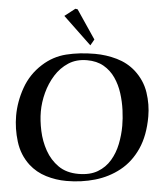

<svg xmlns="http://www.w3.org/2000/svg" viewBox="-63 -1022 956 1093"><g transform="rotate(5 415.0 -475.5)"><path d="M140 -59Q85 -110 62.5 -183.5Q40 -257 40 -330Q40 -411 68.5 -491.5Q97 -572 161 -630Q219 -683 293.5 -701.5Q368 -720 457 -720Q521 -720 582.5 -702.5Q644 -685 690 -644Q745 -594 767.5 -527Q790 -460 790 -391Q790 -282 755 -204.5Q720 -127 659 -78.5Q598 -30 520.5 -7.5Q443 15 357 15Q297 15 240 -2.5Q183 -20 140 -59ZM415 -680Q354 -680 309.5 -651Q265 -622 236 -575.5Q207 -529 192.5 -474Q178 -419 178 -366Q178 -315 190.5 -256.5Q203 -198 231.5 -147Q260 -96 306.5 -63.5Q353 -31 422 -31Q488 -31 531.5 -57Q575 -83 600.5 -126Q626 -169 636.5 -221Q647 -273 647 -325Q647 -367 640.5 -415Q634 -463 619 -510Q604 -557 577.5 -595.5Q551 -634 511 -657Q471 -680 415 -680ZM264 -920 323 -966 336 -964 446 -801 426 -766Z"/></g></svg>

Font: Aref Ruqaa Ink
Style: Bold
Weight: 700
Designer: Abdullah Aref
Version: Version 1.005